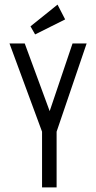

<svg xmlns="http://www.w3.org/2000/svg" viewBox="-20 -811 415 831"><path d="M132 -662 262 -727 229 -791 112 -697ZM162 0H225V-241L355 -623H294L195 -330L87 -623H21L162 -241Z"/></svg>

Font: Inconsolata Condensed Thin
Style: Regular
Weight: 100
Width: 3
Monospace: yes
Designer: Raph Levien, Cyreal, Brenton Simpson
Foundry: Raph Levien, Cyreal, Google
Version: Version 3.100